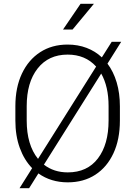

<svg xmlns="http://www.w3.org/2000/svg" viewBox="-20 -957 717 1018"><path d="M615.7 -393.6V-317.9Q615.7 -217.8 581.5 -144.3Q547.4 -70.8 485.4 -30.5Q423.3 9.8 339.4 9.8Q250 9.8 183.6 -37.6L134.3 41H83.5L150.4 -65.4Q108.4 -108.4 85 -172.6Q61.5 -236.8 61.5 -317.9V-393.6Q61.5 -493.2 96.2 -566.7Q130.9 -640.1 193.1 -680.4Q255.4 -720.7 338.4 -720.7Q393.1 -720.7 439.2 -703.1Q485.4 -685.5 520 -652.8L572.3 -735.4H622.6L549.8 -619.6Q581.5 -577.6 598.6 -520.3Q615.7 -462.9 615.7 -393.6ZM121.6 -317.9Q121.6 -189 181.6 -114.7L489.7 -604Q432.6 -667.5 338.4 -667.5Q237.3 -667.5 179.4 -593.8Q121.6 -520 121.6 -394.5ZM555.7 -317.9V-394.5Q555.7 -498 516.6 -566.9L212.9 -84Q265.6 -43 339.4 -43Q442.9 -43 499.3 -117.2Q555.7 -191.4 555.7 -317.9ZM314 -800.3 407.2 -937H478L364.7 -800.3Z"/></svg>

Font: Vazirmatn FD ExtraLight
Style: Regular
Weight: 200
Designer: Saber Rastikerdar
Foundry: Saber Rastikerdar
Version: Version 33.003